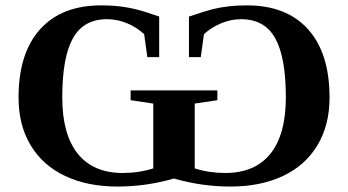

<svg xmlns="http://www.w3.org/2000/svg" viewBox="-20 -682 1290 712"><path d="M835 9.8Q728 9.8 625 -20Q522 9.8 415.5 9.8Q304.7 9.8 221.7 -29.3Q138.7 -68.4 93.8 -143.1Q48.8 -217.8 48.8 -319.8Q48.8 -484.9 128.7 -573.5Q208.5 -662.1 355.5 -662.1Q401.9 -662.1 442.9 -655.8Q483.9 -649.4 526.6 -635.3Q569.3 -621.1 570.3 -620.6V-470.2H526.4L514.6 -555.2Q487.3 -580.6 451.2 -595.7Q415 -610.8 377 -610.8Q290 -610.8 250.5 -540.3Q210.9 -469.7 210.9 -320.8Q210.9 -183.6 268.3 -112.1Q325.7 -40.5 435.1 -40.5Q495.1 -40.5 548.3 -57.6V-297.9L464.4 -310.5V-346.7H786.1V-310.5L702.1 -297.9V-57.6Q755.4 -40.5 815.4 -40.5Q925.3 -40.5 982.7 -111.8Q1040 -183.1 1040 -320.8Q1040 -469.2 1000.7 -540Q961.4 -610.8 874 -610.8Q835.9 -610.8 799.6 -595.5Q763.2 -580.1 736.3 -555.2L724.6 -470.2H680.7V-620.6Q742.7 -641.6 769.8 -648.2Q796.9 -654.8 826.9 -658.4Q856.9 -662.1 895.5 -662.1Q1042.5 -662.1 1122.3 -573.5Q1202.1 -484.9 1202.1 -319.8Q1202.1 -218.3 1157.2 -143.3Q1112.3 -68.4 1029.1 -29.3Q945.8 9.8 835 9.8Z"/></svg>

Font: Tinos
Style: Bold
Weight: 700
Designer: Steve Matteson
Foundry: Monotype Imaging Inc.
Version: Version 1.23